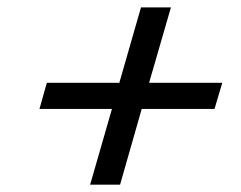

<svg xmlns="http://www.w3.org/2000/svg" viewBox="-20 -587 654 520"><path d="M86.9 -292 106.9 -362.8H303.2L361.8 -566.9H442.9L383.8 -362.8H582L561 -292H363.8L305.2 -86.9H224.1L283.2 -292Z"/></svg>

Font: IntelOne Mono
Style: Italic
Weight: 400
Italic angle: -16°
Designer: Fred Shallcrass
Foundry: Frere-Jones Type LLC
Version: Version 1.200;hotconv 1.1.0;makeotfexe 2.6.0;FJTRelease1.2